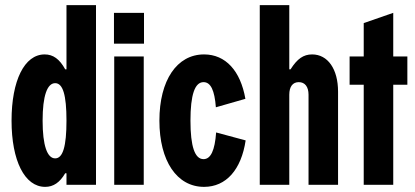

<svg xmlns="http://www.w3.org/2000/svg" viewBox="-20 -720 1617 748"><path d="M239 -250C239 -150 225 -103 195 -103C164 -103 146 -153 146 -250C146 -347 164 -396 195 -396C225 -396 239 -350 239 -250ZM25 -250C25 -94 76 8 156 8C188 8 213 -9 234 -45H239V0H354V-700H239V-450H234C212 -490 187 -508 154 -508C75 -508 25 -406 25 -250Z M424 -670V-550H541V-670ZM425 0H540V-500H425Z M821 -302 936 -335C917 -444 859 -508 775 -508C669 -508 601 -407 601 -250C601 -93 669 8 775 8C861 8 920 -59 937 -173L822 -204C817 -134 801 -100 773 -100C739 -100 722 -149 722 -250C722 -351 739 -400 773 -400C801 -400 816 -368 821 -302Z M992 -700V0H1107V-351C1107 -382 1120 -400 1144 -400C1168 -400 1182 -382 1182 -351V0H1297V-363C1297 -451 1257 -508 1196 -508C1162 -508 1138 -491 1112 -450H1107V-700Z M1397 -630V-500H1342V-390H1397V0H1512V-390H1567V-500H1512V-670Z"/></svg>

Font: Jakob Semi-Condensed
Style: Regular
Weight: 400
Width: 4
Designer: Alan Madić
Foundry: X Cicéro
Version: Version 1.000;Glyphs 3.1.2 (3151)